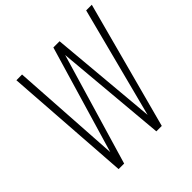

<svg xmlns="http://www.w3.org/2000/svg" viewBox="-207 -980 1150 1150"><g transform="rotate(-45 368.5 -405.0)"><path d="M154.3 0 97.7 -809.1 146 -809.6 190.9 -107.4 393.1 -791.5H445.8L506.8 -106.9L689 -809.6H736.8L520 0H474.1L411.1 -709.5L201.2 0Z"/></g></svg>

Font: Oswald
Style: Extra-Light
Weight: 200
Designer: Vernon Adams
Foundry: Vernon Adams
Version: 3.0; ttfautohint (v0.94.23-7a4d-dirty) -l 8 -r 50 -G 200 -x 